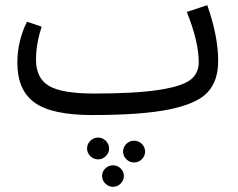

<svg xmlns="http://www.w3.org/2000/svg" viewBox="-20 -430 918 741"><path d="M780 -410Q822 -290 822 -195Q822 -118 781.5 -74Q741 -30 634.5 -8Q528 14 336 14Q180 14 113.5 -34Q47 -82 47 -188Q47 -271 84 -346L141 -327Q119 -261 119 -200Q119 -128 169 -98.5Q219 -69 343 -69Q503 -69 593 -83Q683 -97 715 -122Q747 -147 747 -190Q747 -269 701 -384ZM359 185Q341 185 328.5 172.5Q316 160 316 143Q316 126 328.5 113.5Q341 101 359 101Q376 101 388.5 113.5Q401 126 401 143Q401 160 388.5 172.5Q376 185 359 185ZM497 113Q515 113 527.5 125.5Q540 138 540 155Q540 172 527.5 184.5Q515 197 497 197Q480 197 467.5 184.5Q455 172 455 155Q455 138 467.5 125.5Q480 113 497 113ZM386.5 220Q399 208 416 208Q433 208 445.5 220Q458 232 458 249Q458 266 445.5 278.5Q433 291 416 291Q399 291 386.5 278.5Q374 266 374 249Q374 232 386.5 220Z"/></svg>

Font: FiraGO Book
Style: Regular
Weight: 350
Designer: bBox Type
Foundry: bBox Type GmbH
Version: Version 1.001;PS 001.001;hotconv 1.0.88;makeotf.lib2.5.64775